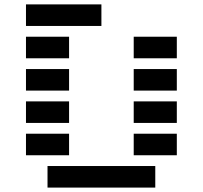

<svg xmlns="http://www.w3.org/2000/svg" viewBox="-20 -850 919 870"><path d="M97.7 -732.4V-830.1H439.5V-732.4ZM683.6 -97.7V0H195.3V-97.7ZM585.9 -146.5V-244.1H781.2V-146.5ZM97.7 -146.5V-244.1H293V-146.5ZM585.9 -293V-390.6H781.2V-293ZM97.7 -293V-390.6H293V-293ZM585.9 -439.5V-537.1H781.2V-439.5ZM97.7 -439.5V-537.1H293V-439.5ZM585.9 -585.9V-683.6H781.2V-585.9ZM97.7 -585.9V-683.6H293V-585.9Z"/></svg>

Font: Trigram
Style: Regular
Weight: 400
Designer: GGBotNet
Foundry: GGBotNet
Version: 1.05